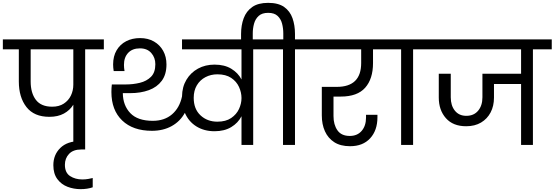

<svg xmlns="http://www.w3.org/2000/svg" viewBox="-47 -1016 3888 1346"><path d="M299 -197Q192 -197 138.5 -265.5Q85 -334 85 -445V-670H-27V-740H681V-670H550V0H467V-282Q443 -243 401 -220Q359 -197 299 -197ZM168 -445Q168 -364 204.5 -316Q241 -268 319 -268Q367 -268 400 -289.5Q433 -311 450 -346Q467 -381 467 -423V-670H168Z M518 310Q470 310 426.5 293.5Q383 277 355 239.5Q327 202 327 142Q327 69 376 21Q425 -27 516 -27Q521 -27 533 -27Q545 -27 550 -27V32H522Q466 32 437 63Q408 94 408 139Q408 195 444.5 218.5Q481 242 530 242Q552 242 571.5 238.5Q591 235 603 232V297Q566 310 518 310Z M1860 -670H1728V0H1646V-201Q1622 -154 1574 -125Q1526 -96 1457 -96Q1384 -96 1329.5 -130Q1275 -164 1249 -225Q1216 -165 1156.5 -132Q1097 -99 1018 -99Q885 -99 809.5 -171.5Q734 -244 734 -371Q734 -399 737 -424H836Q886 -424 933.5 -435.5Q981 -447 1011.5 -477.5Q1042 -508 1042 -566Q1042 -612 1013.5 -644.5Q985 -677 934 -677Q881 -677 851.5 -645.5Q822 -614 822 -561Q822 -551 823 -540Q824 -529 826 -518H750Q748 -529 747 -541.5Q746 -554 746 -564Q746 -622 770.5 -663.5Q795 -705 837.5 -727Q880 -749 935 -749Q991 -749 1032.5 -725Q1074 -701 1097 -659.5Q1120 -618 1120 -564Q1120 -494 1087 -449.5Q1054 -405 996.5 -384Q939 -363 865 -363Q850 -363 837.5 -363Q825 -363 814 -363Q815 -277 866.5 -223Q918 -169 1024 -169Q1106 -169 1159 -214.5Q1212 -260 1229 -340Q1230 -407 1260 -457Q1290 -507 1341 -535Q1392 -563 1457 -563Q1527 -563 1574.5 -534Q1622 -505 1646 -459V-670H1229V-740H1860ZM1311 -330Q1311 -252 1358.5 -207.5Q1406 -163 1477 -163Q1536 -163 1573.5 -188.5Q1611 -214 1628.5 -252Q1646 -290 1646 -328V-329Q1646 -368 1628.5 -406.5Q1611 -445 1573.5 -470Q1536 -495 1477 -495Q1431 -495 1393 -475Q1355 -455 1333 -418Q1311 -381 1311 -330Z M1937 0V-670H1805V-740H1939V-782Q1939 -817 1930.5 -850Q1922 -883 1899 -904.5Q1876 -926 1833 -926Q1790 -926 1766.5 -904.5Q1743 -883 1734 -850Q1725 -817 1725 -782V-720H1643V-778Q1643 -839 1661.5 -888.5Q1680 -938 1721.5 -967Q1763 -996 1833 -996Q1904 -996 1945 -967Q1986 -938 2003.5 -888.5Q2021 -839 2021 -778V-740H2152V-670H2021V0Z M2407 9Q2340 9 2296.5 -19Q2253 -47 2231 -95.5Q2209 -144 2209 -207V-407H2314Q2485 -407 2485 -574V-670H2099V-740H2688V-670H2568V-574Q2568 -463 2513 -401Q2458 -339 2342 -339H2291V-202Q2291 -142 2318.5 -102.5Q2346 -63 2405 -63Q2458 -63 2488.5 -98.5Q2519 -134 2519 -192V-211H2599V-194Q2599 -102 2548 -46.5Q2497 9 2407 9Z M2765 0V-670H2633V-740H2980V-670H2849V0Z M3221 -131Q3129 -131 3079 -187.5Q3029 -244 3029 -332V-499H3113V-334Q3113 -276 3142 -240Q3171 -204 3222 -204Q3275 -204 3305 -240Q3335 -276 3335 -334V-499H3606V-670H2927V-740H3821V-670H3689V0H3606V-427H3416V-332Q3416 -273 3392.5 -228Q3369 -183 3325.5 -157Q3282 -131 3221 -131Z"/></svg>

Font: Poppins
Style: Regular
Weight: 400
Designer: Ninad Kale (Devanagari), Jonny Pinhorn (Latin)
Version: Version 5.002